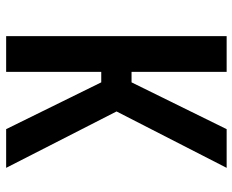

<svg xmlns="http://www.w3.org/2000/svg" viewBox="-88 -688 775 640"><g transform="rotate(90 300.0 -367.5)"><path d="M100 0V-735H219V-418H254L410 -735H539L351 -368L539 0H410L254 -317H219V0Z"/></g></svg>

Font: Iosevka Fixed Extended
Style: Bold
Weight: 700
Width: 7
Monospace: yes
Designer: Belleve Invis
Foundry: Belleve Invis
Version: Version 24.1.1; ttfautohint (v1.8.4)